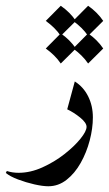

<svg xmlns="http://www.w3.org/2000/svg" viewBox="-76 -482 379 669"><path d="M-55.7 120.6 -52.2 113.8Q-33.2 120.1 -11.2 120.1Q29.8 120.1 71.5 101.3Q113.3 82.5 148.2 55.2Q183.1 27.8 204.3 1.5Q225.6 -24.9 225.6 -40Q225.6 -54.2 203.4 -72.3Q181.2 -90.3 158.2 -101.1L184.6 -198.2Q214.8 -179.2 231.2 -146.2Q247.6 -113.3 247.6 -73.2Q247.6 -34.7 236.6 7.3Q225.6 49.3 205.1 85.7Q184.6 122.1 156 144.5Q127.4 167 92.3 167Q72.8 167 43.7 160.4Q14.6 153.8 -13.2 143.3Q-41 132.8 -55.7 120.6ZM135.7 -461.9Q168 -439.5 188.5 -409.2L135.7 -356.9Q125.5 -372.1 112.3 -385Q99.1 -397.9 83.5 -409.2ZM231 -461.9Q263.2 -439.5 283.7 -409.2L231 -356.9Q220.7 -372.1 207.5 -385Q194.3 -397.9 178.7 -409.2ZM135.7 -365.7Q168 -343.3 188.5 -313L135.7 -260.7Q125.5 -275.9 112.3 -288.8Q99.1 -301.8 83.5 -313ZM231 -365.7Q263.2 -343.3 283.7 -313L231 -260.7Q220.7 -275.9 207.5 -288.8Q194.3 -301.8 178.7 -313Z"/></svg>

Font: Lateef Medium
Style: Regular
Weight: 500
Designer: SIL International
Foundry: SIL International
Version: Version 4.200